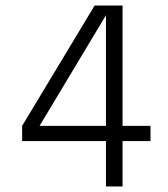

<svg xmlns="http://www.w3.org/2000/svg" viewBox="-20 -674 609 694"><path d="M123 -219 363 -619V-219ZM524 -219H423V-654H322L60 -219V-164H363V0H423V-164H524Z"/></svg>

Font: Hind Light
Style: Regular
Weight: 300
Designer: Manushi Parikh, Satya Rajpurohit
Foundry: Indian Type Foundry
Version: Version 1.201;PS 1.0;hotconv 1.0.78;makeotf.lib2.5.61930; tt